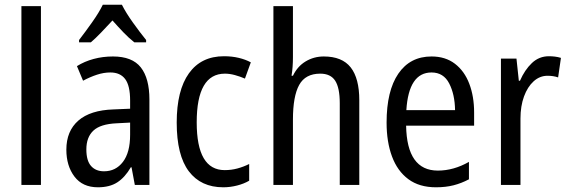

<svg xmlns="http://www.w3.org/2000/svg" viewBox="-20 -852 2415 816"><path d="M154 -66H71V-826H154Z M460 -612Q542 -612 578.5 -565.5Q615 -519 615 -429V-66H553L539 -141H536Q511 -98 478.5 -77Q446 -56 396 -56Q331 -56 296.5 -101.5Q262 -147 262 -216Q262 -295 313 -339.5Q364 -384 463 -387L533 -390V-425Q533 -488 512 -516Q491 -544 449 -544Q421 -544 392 -534.5Q363 -525 333 -509L307 -571Q339 -591 378 -601.5Q417 -612 460 -612ZM476 -328Q407 -325 377 -297Q347 -269 347 -217Q347 -169 367 -146.5Q387 -124 422 -124Q472 -124 502.5 -164Q533 -204 533 -279V-331ZM498 -832Q515 -798 545 -756Q575 -714 601 -682V-672H551Q528 -690 505 -714Q482 -738 458 -765Q433 -738 409.5 -713.5Q386 -689 366 -672H316V-682Q343 -717 372 -758Q401 -799 417 -832Z M929 -56Q834 -56 782.5 -124Q731 -192 731 -331Q731 -468 783 -540.5Q835 -613 932 -613Q966 -613 995 -606Q1024 -599 1046 -587L1021 -518Q1000 -527 978 -533Q956 -539 936 -539Q816 -539 816 -332Q816 -129 935 -129Q963 -129 989 -136Q1015 -143 1039 -155V-84Q1017 -71 987.5 -63.5Q958 -56 929 -56Z M1225 -609Q1225 -566 1219 -530H1225Q1244 -570 1279 -591Q1314 -612 1356 -612Q1434 -612 1470.5 -565.5Q1507 -519 1507 -426V-66H1424V-413Q1424 -479 1404.5 -509Q1385 -539 1341 -539Q1278 -539 1251.5 -491Q1225 -443 1225 -344V-66H1142V-826H1225Z M1814 -612Q1873 -612 1913.5 -581Q1954 -550 1974.5 -496Q1995 -442 1995 -374V-318H1706Q1709 -127 1841 -127Q1908 -127 1973 -164V-90Q1941 -73 1907.5 -64.5Q1874 -56 1833 -56Q1762 -56 1715.5 -90.5Q1669 -125 1646 -187Q1623 -249 1623 -331Q1623 -466 1673 -539Q1723 -612 1814 -612ZM1814 -544Q1717 -544 1707 -384H1914Q1913 -451 1889 -497.5Q1865 -544 1814 -544Z M2313 -613Q2325 -613 2338 -611.5Q2351 -610 2364 -606L2352 -523Q2332 -530 2307 -530Q2274 -530 2248 -506.5Q2222 -483 2207 -442Q2192 -401 2192 -348V-66H2109V-603H2175L2185 -509H2190Q2210 -555 2240.5 -584Q2271 -613 2313 -613Z"/></svg>

Font: Noto Sans Malayalam UI Condensed
Style: Regular
Weight: 400
Width: 3
Designer: Jelle Bosma - Monotype Design Team
Foundry: Monotype Imaging Inc.
Version: Version 2.104; ttfautohint (v1.8.4.7-5d5b)